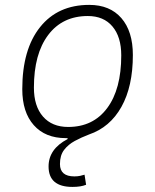

<svg xmlns="http://www.w3.org/2000/svg" viewBox="-20 -547 626 774"><path d="M272 206.5Q175.8 206.5 175.8 124Q175.8 53.7 252.4 13.7V9.8Q249 9.8 245.1 9.8Q162.6 9.8 116.2 -42.5Q69.8 -94.7 69.8 -187.5Q69.8 -347.7 141.4 -437.5Q212.9 -527.3 339.8 -527.3Q422.9 -527.3 469.2 -474.1Q515.6 -420.9 515.6 -325.2Q515.6 -198.7 469.5 -116.2Q423.3 -33.7 338.9 -4.9Q308.1 6.8 281.5 21.2Q254.9 35.6 238.3 57.4Q221.7 79.1 221.7 114.3Q221.7 164.1 279.8 164.1Q292.5 164.1 303 161.9Q313.5 159.7 320.8 157.2L327.1 197.8Q306.2 206.5 272 206.5ZM254.9 -35.2Q355.5 -35.2 412.1 -111.3Q468.8 -187.5 468.8 -323.7Q468.8 -398.4 433.3 -440.4Q397.9 -482.4 334 -482.4Q231.9 -482.4 174.3 -406Q116.7 -329.6 116.7 -193.8Q116.7 -119.1 153.3 -77.1Q189.9 -35.2 254.9 -35.2Z"/></svg>

Font: Cascadia Mono NF ExtraLight
Style: Italic
Weight: 200
Italic angle: -10°
Monospace: yes
Designer: Aaron Bell
Foundry: Saja Typeworks
Version: Version 2404.023; ttfautohint (v1.8.4)